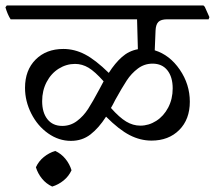

<svg xmlns="http://www.w3.org/2000/svg" viewBox="-40 -596 790 706"><path d="M532 -484 529 -411Q584 -394 621 -340Q658 -286 658 -222Q658 -157 619 -118Q580 -79 517 -79Q476 -79 437 -99Q398 -119 350 -167Q323 -125 292.5 -101.5Q262 -78 221 -78Q176 -78 137 -105.5Q98 -133 75 -178.5Q52 -224 52 -273Q52 -338 91 -377Q130 -416 193 -416Q234 -416 272.5 -396Q311 -376 360 -328Q383 -364 408.5 -386.5Q434 -409 467 -415L464 -525H-1Q-12 -542 -20 -569L-15 -576H708L713 -571L730 -533L727 -525H575Q552 -525 542.5 -515.5Q533 -506 532 -484ZM521 -362Q491 -362 467 -344Q443 -326 426 -300Q409 -274 384 -229Q374 -209 368 -199Q399 -164 424 -149Q449 -134 476 -134Q507 -134 534.5 -151.5Q562 -169 578.5 -200.5Q595 -232 595 -271Q595 -313 575.5 -337.5Q556 -362 521 -362ZM325 -267 341 -297Q309 -333 285.5 -347Q262 -361 236 -361Q204 -361 176 -343.5Q148 -326 131.5 -294.5Q115 -263 115 -224Q115 -182 134.5 -157.5Q154 -133 189 -133Q219 -133 243 -151Q267 -169 284 -195.5Q301 -222 325 -267ZM223 30Q213 52 194 67.5Q175 83 152 90Q130 80 114.5 61Q99 42 92 19Q102 -3 121 -18.5Q140 -34 163 -41Q185 -31 200.5 -12Q216 7 223 30Z"/></svg>

Font: Sahitya
Style: Regular
Weight: 400
Designer: Juan Pablo del Peral
Foundry: Juan Pablo del Peral (http://www.huertatipografica.com)
Version: Version 1.001;PS 001.000;hotconv 1.0.70;makeotf.lib2.5.58329